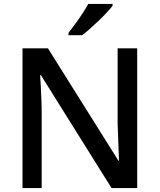

<svg xmlns="http://www.w3.org/2000/svg" viewBox="-20 -961 816 981"><path d="M681 0H550L189 -577H185Q187 -551 188.5 -519Q190 -487 191.5 -452Q193 -417 193 -380V0H95V-714H225L585 -140H588Q587 -161 586 -193Q585 -225 583.5 -261.5Q582 -298 581 -330V-714H681ZM555 -931Q544 -917 525.5 -897Q507 -877 484.5 -855.5Q462 -834 440 -814.5Q418 -795 400 -781H330V-793Q345 -812 364 -838Q383 -864 401 -891.5Q419 -919 431 -941H555Z"/></svg>

Font: Noto Sans Thai Medium
Style: Regular
Weight: 500
Designer: Monotype Design Team
Foundry: Monotype Imaging Inc.
Version: Version 2.001